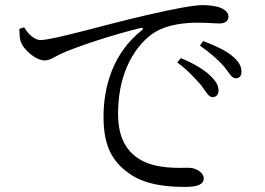

<svg xmlns="http://www.w3.org/2000/svg" viewBox="-20 -727 1040 753"><path d="M56 -614C57 -599 56 -584 60 -568C69 -534 119 -490 156 -490C177 -490 197 -506 217 -515C277 -543 419 -590 531 -617C542 -620 543 -614 536 -608C423 -519 386 -387 386 -269C386 -156 419 -96 482 -50C550 2 649 6 707 6C752 6 779 -3 779 -27C779 -52 746 -69 722 -69C681 -69 593 -63 528 -102C488 -127 443 -172 443 -281C443 -481 543 -574 588 -601C638 -632 708 -638 756 -638C793 -638 823 -635 842 -635C864 -635 876 -647 876 -661C876 -675 868 -686 846 -696C830 -703 801 -707 775 -707C741 -707 663 -693 548 -666C383 -628 190 -570 138 -570C116 -570 89 -594 75 -620ZM764 -548C809 -517 834 -493 857 -468C878 -443 888 -420 904 -420C919 -420 927 -429 927 -446C927 -467 917 -486 890 -508C867 -528 827 -547 777 -566ZM675 -482C718 -451 745 -419 767 -395C787 -369 798 -346 813 -346C828 -346 837 -356 837 -372C837 -392 827 -409 803 -432C778 -455 739 -479 689 -499Z"/></svg>

Font: Source Han Serif AKR9
Style: Regular
Weight: 400
Designer: Ryoko NISHIZUKA 西塚涼子 (kana & ideographs); Frank Grießhammer (Latin, Greek & Cyrillic); Sandoll Communications 산돌커뮤니케이션, 
Foundry: Adobe Systems Incorporated
Version: Version 1.005;hotconv 1.0.107;makeotfexe 2.5.65593